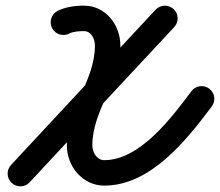

<svg xmlns="http://www.w3.org/2000/svg" viewBox="-20 -614 778 679"><path d="M164.6 -513.8C176.4 -492 203.7 -483.8 225.6 -495.6C238.2 -502.5 262.4 -504.2 276.9 -503.9C276.9 -503.9 277.1 -503.9 277.3 -503.9C277.5 -503.9 277.7 -503.9 277.7 -503.9C303.1 -503.9 315.7 -474.9 315.7 -453.1C315.7 -327.1 216.5 -230.6 216.5 -99.2C216.5 -25.6 272.2 42.4 348.7 42.4C513 42.4 639.6 -118.9 728.9 -237.4C743.9 -257.2 739.9 -285.5 720.1 -300.4C700.2 -315.4 672 -311.4 657.1 -291.6C589.2 -201.5 476.6 -47.6 348.7 -47.6C322.4 -47.6 306.5 -75.5 306.5 -99.2C306.5 -225.2 405.7 -321.8 405.7 -453.1C405.7 -525.4 353.9 -593.9 277.7 -593.9C277.7 -593.9 277.9 -593.9 278.1 -593.9C278.3 -593.9 278.6 -593.9 278.6 -593.9C248 -594.5 210 -589.5 182.8 -574.8C160.9 -563 152.8 -535.7 164.6 -513.8ZM530.4 -579.7C530.4 -579.7 530.4 -579.7 530.4 -579.7C359.5 -397.1 189.6 -213.6 19.1 -30.7C2.1 -12.5 3.1 16 21.3 32.9C39.5 49.9 68 48.9 84.9 30.7C255.4 -152.2 425.3 -335.6 596.1 -518.2C613.1 -536.3 612.2 -564.8 594 -581.8C575.9 -598.7 547.4 -597.8 530.4 -579.7Z"/></svg>

Font: FRB American Cursive Guidelines Black
Style: Bold Italic
Weight: 900
Italic angle: -25°
Version: Version 2.0;Modular Font Editor K font №1